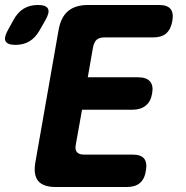

<svg xmlns="http://www.w3.org/2000/svg" viewBox="-124 -750 744 770"><path d="M228 -440H431Q463 -440 477.5 -423.5Q492 -407 486 -375Q481 -343 460.5 -326.5Q440 -310 408 -310H205L180 -170Q176 -150 184.5 -140Q193 -130 213 -130H408Q441 -130 454 -114Q467 -98 461 -65Q456 -32 437 -16Q418 0 385 0H100Q49 0 29 -24.5Q9 -49 18 -100L111 -630Q120 -681 149 -705.5Q178 -730 229 -730H514Q547 -730 560 -714Q573 -698 567 -665Q561 -632 542.5 -616Q524 -600 491 -600H296Q274 -600 263.5 -590.5Q253 -581 249 -560ZM34 -627Q17 -598 -6.5 -584Q-30 -570 -62 -570Q-94 -570 -101.5 -584.5Q-109 -599 -93 -628L-71 -668Q-54 -700 -29.5 -715Q-5 -730 28 -730Q61 -730 68.5 -715Q76 -700 58 -669Z"/></svg>

Font: Maple Mono NL ExtraBold
Style: Italic
Weight: 800
Italic angle: -10°
Monospace: yes
Designer: subframe7536
Version: Version 7.000